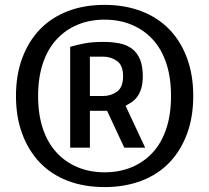

<svg xmlns="http://www.w3.org/2000/svg" viewBox="-20 -740 850 780"><path d="M44.9 -350.1Q44.9 -436 70.6 -504.6Q96.2 -573.2 142.6 -621.1Q189 -668.9 255.4 -694.6Q321.8 -720.2 404.8 -720.2Q486.8 -720.2 554 -694.6Q621.1 -668.9 667.5 -621.1Q713.9 -573.2 739.5 -504.6Q765.1 -436 765.1 -350.1Q765.1 -264.2 739.5 -195.6Q713.9 -127 667.5 -78.9Q621.1 -30.8 554 -5.4Q486.8 20 404.8 20Q321.8 20 255.4 -5.4Q189 -30.8 142.6 -78.9Q96.2 -127 70.6 -195.6Q44.9 -264.2 44.9 -350.1ZM134.8 -350.1Q134.8 -274.9 154.3 -217Q173.8 -159.2 210 -120.1Q246.1 -81.1 295.7 -60.5Q345.2 -40 404.8 -40Q464.8 -40 514.4 -60.5Q564 -81.1 600.1 -120.1Q636.2 -159.2 655.5 -217Q674.8 -274.9 674.8 -350.1Q674.8 -425.3 655.5 -483.2Q636.2 -541 600.1 -580.1Q564 -619.1 514.4 -639.6Q464.8 -660.2 404.8 -660.2Q344.7 -660.2 295.4 -639.6Q246.1 -619.1 210 -580.1Q173.8 -541 154.3 -482.9Q134.8 -424.8 134.8 -350.1ZM265.1 -140.1V-549.8Q291 -557.6 323 -563.7Q355 -569.8 399.9 -569.8Q437 -569.8 467 -563.5Q497.1 -557.1 517.6 -541Q538.1 -524.9 549.1 -498Q560.1 -471.2 560.1 -430.2Q560.1 -400.4 553.5 -379.6Q546.9 -358.9 536.4 -345.5Q525.9 -332 513.4 -324Q501 -315.9 490.2 -310.1L569.8 -140.1H484.9L415 -290H345.2V-140.1ZM345.2 -350.1H399.9Q429.7 -350.1 454.8 -367.4Q480 -384.8 480 -430.2Q480 -475.1 455.1 -492.4Q430.2 -509.8 399.9 -509.8H345.2Z"/></svg>

Font: 
Style: .
Weight: 400
Designer: Jovanny Lemonad
Foundry: Jovanny Lemonad
Version: Version 1.002